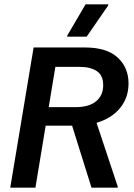

<svg xmlns="http://www.w3.org/2000/svg" viewBox="-20 -870 619 890"><path d="M27.5 0 135.8 -650H372.5Q475 -650 525.4 -603.3Q575.8 -556.7 575.8 -483.3Q575.8 -416.7 536.2 -368.8Q496.7 -320.8 427.5 -300.8L525.8 -5V0H404.2L314.2 -287.5H191.7L144.2 0ZM205.8 -373.3H329.2Q393.3 -373.3 425.8 -400.8Q458.3 -428.3 458.3 -475Q458.3 -520.8 428.8 -540.4Q399.2 -560 349.2 -560H236.7ZM291.7 -700V-705L376.7 -850H481.7V-845L381.7 -700Z"/></svg>

Font: Familjen Grotesk Medium
Style: Italic
Weight: 500
Italic angle: -9.46201°
Designer: Anders Wikstroem, Jonas Baeckman, Matilda Gysing, Kristian Moeller
Foundry: Familjen STHLM AB
Version: Version 2.002; ttfautohint (v1.8.4.7-5d5b)